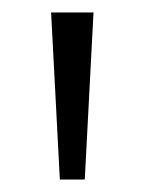

<svg xmlns="http://www.w3.org/2000/svg" viewBox="-20 -725 232 308"><path d="M76 -437 62 -705H130L116 -437Z"/></svg>

Font: Nunito Sans 10pt Condensed Light
Style: Regular
Weight: 300
Width: 3
Designer: Vernon Adams
Foundry: Vernon Adams
Version: Version 3.101;gftools[0.9.27]